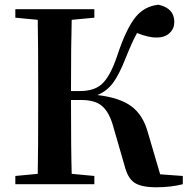

<svg xmlns="http://www.w3.org/2000/svg" viewBox="-20 -781 801 814"><path d="M642 13Q579 13 550 -6.5Q521 -26 508 -79L462 -238Q444 -306 412 -332Q383 -357 325 -357H281Q281 -142 284 -44L380 -35V0H45V-35L140 -44Q142 -143 142 -346V-395Q142 -596 140 -697L45 -706V-742H380V-706L284 -697Q281 -599 281 -395H318Q378 -395 410 -423Q447 -455 477 -545Q515 -660 555 -709Q593 -755 652 -761Q719 -746 719 -688Q719 -660 700 -642Q680 -622 645 -622Q611 -621 561 -641Q542 -608 512 -533Q484 -462 458 -428Q432 -394 393 -378Q488 -367 537.5 -330Q587 -293 607 -219L659 -42L755 -35V0Q704 13 642 13Z"/></svg>

Font: GenRyuMin TW B
Style: Regular
Weight: 700
Version: Version 1.501;PS 1;hotconv 16.6.51;makeotf.lib2.5.65220